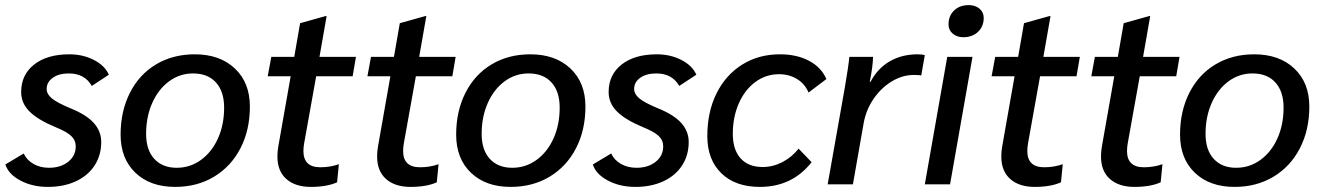

<svg xmlns="http://www.w3.org/2000/svg" viewBox="-20 -723 5183 753"><path d="M1 -78 73 -121Q85 -95 111.5 -80Q138 -65 172 -65Q218 -65 247.5 -88.5Q277 -112 277 -149Q277 -173 259 -190Q241 -207 196 -225Q127 -254 95 -286.5Q63 -319 63 -362Q63 -430 114 -470Q165 -510 252 -510Q305 -510 348 -488Q391 -466 407 -430L340 -386Q312 -435 250 -435Q211 -435 187 -418Q163 -401 163 -374Q163 -354 183.5 -337Q204 -320 257 -298Q319 -273 348 -240.5Q377 -208 377 -166Q377 -114 351 -74Q325 -34 277.5 -12Q230 10 168 10Q107 10 60 -15Q13 -40 1 -78Z M453 -195Q453 -287 489.5 -359Q526 -431 592 -470.5Q658 -510 744 -510Q842 -510 901 -454.5Q960 -399 960 -305Q960 -213 923 -141.5Q886 -70 819.5 -30Q753 10 667 10Q569 10 511 -45.5Q453 -101 453 -195ZM859 -301Q859 -364 827 -399.5Q795 -435 737 -435Q685 -435 643 -404Q601 -373 577 -319Q553 -265 553 -198Q553 -135 585 -100Q617 -65 673 -65Q726 -65 768.5 -96Q811 -127 835 -180.5Q859 -234 859 -301Z M1068 -109Q1068 -127 1071 -146L1120 -424H1030L1044 -500H1134L1157 -632L1257 -660H1261L1233 -500H1376L1363 -424H1220L1173 -162Q1170 -146 1170 -131Q1170 -67 1236 -67Q1275 -67 1309 -79L1302 -8Q1262 10 1199 10Q1138 10 1103 -21Q1068 -52 1068 -109Z M1459 -109Q1459 -127 1462 -146L1511 -424H1421L1435 -500H1525L1548 -632L1648 -660H1652L1624 -500H1767L1754 -424H1611L1564 -162Q1561 -146 1561 -131Q1561 -67 1627 -67Q1666 -67 1700 -79L1693 -8Q1653 10 1590 10Q1529 10 1494 -21Q1459 -52 1459 -109Z M1769 -195Q1769 -287 1805.5 -359Q1842 -431 1908 -470.5Q1974 -510 2060 -510Q2158 -510 2217 -454.5Q2276 -399 2276 -305Q2276 -213 2239 -141.5Q2202 -70 2135.5 -30Q2069 10 1983 10Q1885 10 1827 -45.5Q1769 -101 1769 -195ZM2175 -301Q2175 -364 2143 -399.5Q2111 -435 2053 -435Q2001 -435 1959 -404Q1917 -373 1893 -319Q1869 -265 1869 -198Q1869 -135 1901 -100Q1933 -65 1989 -65Q2042 -65 2084.5 -96Q2127 -127 2151 -180.5Q2175 -234 2175 -301Z M2305 -78 2377 -121Q2389 -95 2415.5 -80Q2442 -65 2476 -65Q2522 -65 2551.5 -88.5Q2581 -112 2581 -149Q2581 -173 2563 -190Q2545 -207 2500 -225Q2431 -254 2399 -286.5Q2367 -319 2367 -362Q2367 -430 2418 -470Q2469 -510 2556 -510Q2609 -510 2652 -488Q2695 -466 2711 -430L2644 -386Q2616 -435 2554 -435Q2515 -435 2491 -418Q2467 -401 2467 -374Q2467 -354 2487.5 -337Q2508 -320 2561 -298Q2623 -273 2652 -240.5Q2681 -208 2681 -166Q2681 -114 2655 -74Q2629 -34 2581.5 -12Q2534 10 2472 10Q2411 10 2364 -15Q2317 -40 2305 -78Z M2754 -189Q2754 -284 2790 -356.5Q2826 -429 2890.5 -469.5Q2955 -510 3039 -510Q3105 -510 3153 -484.5Q3201 -459 3221 -413L3151 -360Q3137 -394 3106 -413Q3075 -432 3035 -432Q2984 -432 2942.5 -401.5Q2901 -371 2877.5 -317.5Q2854 -264 2854 -198Q2854 -136 2884.5 -102Q2915 -68 2971 -68Q3011 -68 3048 -87Q3085 -106 3112 -140L3163 -87Q3087 10 2960 10Q2864 10 2809 -43.5Q2754 -97 2754 -189Z M3293 -378Q3308 -465 3311 -500H3404Q3403 -463 3393 -412L3391 -402H3394Q3422 -455 3469.5 -482.5Q3517 -510 3579 -510Q3595 -510 3607 -507L3593 -427Q3586 -429 3563 -429Q3519 -429 3477 -403.5Q3435 -378 3405.5 -334.5Q3376 -291 3367 -239L3325 0H3226Z M3700 -627Q3700 -661 3722 -682Q3744 -703 3779 -703Q3805 -703 3821.5 -689Q3838 -675 3838 -653Q3838 -619 3815.5 -598Q3793 -577 3758 -577Q3733 -577 3716.5 -591Q3700 -605 3700 -627ZM3695 -500H3794L3706 0H3607Z M3907 -109Q3907 -127 3910 -146L3959 -424H3869L3883 -500H3973L3996 -632L4096 -660H4100L4072 -500H4215L4202 -424H4059L4012 -162Q4009 -146 4009 -131Q4009 -67 4075 -67Q4114 -67 4148 -79L4141 -8Q4101 10 4038 10Q3977 10 3942 -21Q3907 -52 3907 -109Z M4298 -109Q4298 -127 4301 -146L4350 -424H4260L4274 -500H4364L4387 -632L4487 -660H4491L4463 -500H4606L4593 -424H4450L4403 -162Q4400 -146 4400 -131Q4400 -67 4466 -67Q4505 -67 4539 -79L4532 -8Q4492 10 4429 10Q4368 10 4333 -21Q4298 -52 4298 -109Z M4608 -195Q4608 -287 4644.5 -359Q4681 -431 4747 -470.5Q4813 -510 4899 -510Q4997 -510 5056 -454.5Q5115 -399 5115 -305Q5115 -213 5078 -141.5Q5041 -70 4974.5 -30Q4908 10 4822 10Q4724 10 4666 -45.5Q4608 -101 4608 -195ZM5014 -301Q5014 -364 4982 -399.5Q4950 -435 4892 -435Q4840 -435 4798 -404Q4756 -373 4732 -319Q4708 -265 4708 -198Q4708 -135 4740 -100Q4772 -65 4828 -65Q4881 -65 4923.5 -96Q4966 -127 4990 -180.5Q5014 -234 5014 -301Z"/></svg>

Font: Sarabun Medium
Style: Italic
Weight: 500
Italic angle: -10°
Designer: Suppakit Chalermlarp | Katatrad Co.,Ltd.
Foundry: Cadson Demak Co.,Ltd.
Version: Version 1.000; ttfautohint (v1.6)